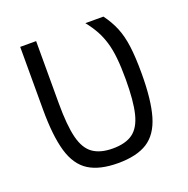

<svg xmlns="http://www.w3.org/2000/svg" viewBox="-116 -727 831 850"><g transform="rotate(-20 300.0 -302.0)"><path d="M300 14Q213 14 162 -18.2Q111 -50.5 89.2 -124.8Q67.5 -199 67.5 -324V-618H142.5V-324Q142.5 -221.5 157 -163Q171.5 -104.5 206.2 -79.8Q241 -55 300 -55Q360 -55 394.2 -79.8Q428.5 -104.5 443 -163Q457.5 -221.5 457.5 -324Q457.5 -380.5 453.2 -422.8Q449 -465 439.2 -498Q429.5 -531 413.8 -559.8Q398 -588.5 374.5 -618H459.5Q487 -581 503 -542Q519 -503 525.8 -451.5Q532.5 -400 532.5 -324Q532.5 -199 510.8 -124.8Q489 -50.5 438.2 -18.2Q387.5 14 300 14Z"/></g></svg>

Font: Victor Mono Thin
Style: Regular
Weight: 100
Monospace: yes
Designer: Rune Bjørnerås
Version: Version 1.561;gftools[0.9.30]